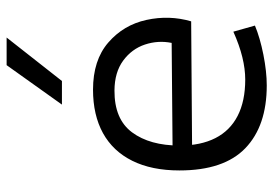

<svg xmlns="http://www.w3.org/2000/svg" viewBox="-138 -640 791 554"><g transform="rotate(-90 257.0 -363.5)"><path d="M286.9 11.2Q170.3 11.2 106 -50.5Q41.7 -112.3 41.7 -240.7Q41.7 -320.8 69.5 -376.7Q97.2 -432.6 149.4 -461.4Q201.7 -490.1 274.7 -490.1Q359.9 -490.1 410.7 -446.1Q461.5 -402.1 476 -336.1Q490.4 -270 471.9 -206.9L74 -204L78.4 -260.3L409.7 -263.2Q417.6 -302.1 405 -340.2Q392.3 -378.3 358.6 -403.1Q324.8 -427.9 272.5 -428.2Q189.7 -428.7 151.6 -377.4Q113.5 -326 113.5 -240.2Q113.5 -179.3 135 -137.1Q156.5 -94.8 199 -72.9Q241.6 -50.9 304 -50.9Q334.5 -50.9 368.7 -59.3Q403 -67.7 442.1 -85.2L459.7 -22.9Q424.7 -8.3 375.7 1.5Q326.7 11.2 286.9 11.2ZM345.5 -739.4H425.2L299.8 -579.8H231.7Z"/></g></svg>

Font: DavidDev Light
Style: Regular
Weight: 300
Designer: David.dev
Foundry: David.dev
Version: Version 1.001;FEAKit 1.0